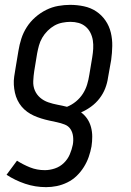

<svg xmlns="http://www.w3.org/2000/svg" viewBox="-20 -548 540 791"><path d="M170 223Q125 223 83.5 209Q42 195 7 172L50 114Q75 130 103.5 141.5Q132 153 165 153Q185 153 206 146Q227 139 243 123.5Q259 108 267.5 88Q276 68 280 48Q283 31 281 14Q279 -3 270.5 -16Q262 -29 246.5 -35Q231 -41 214.5 -44.5Q198 -48 182 -51.5Q166 -55 150 -60Q134 -65 119.5 -71.5Q105 -78 92 -87.5Q79 -97 69 -109Q59 -121 52 -135.5Q45 -150 41.5 -166Q38 -182 37 -198.5Q36 -215 38.5 -232.5Q41 -250 44 -267L56 -339Q60 -364 68 -389Q76 -414 90.5 -436.5Q105 -459 125.5 -477Q146 -495 170 -507Q194 -519 219.5 -523.5Q245 -528 269 -528Q298 -528 326 -522Q354 -516 376.5 -501Q399 -486 414.5 -463.5Q430 -441 436.5 -414Q443 -387 442.5 -358.5Q442 -330 438 -301L425 -228Q422 -206 413.5 -184Q405 -162 390 -142.5Q375 -123 355 -108.5Q335 -94 314 -85Q329 -74 339.5 -58.5Q350 -43 355 -24Q360 -5 360 15Q360 35 357 55Q353 77 345.5 98.5Q338 120 325.5 140Q313 160 296 176.5Q279 193 257.5 203.5Q236 214 214 218.5Q192 223 170 223ZM256 -108Q276 -116 293 -130Q310 -144 321.5 -162Q333 -180 339 -200Q345 -220 348 -240L360 -312Q363 -330 364 -347.5Q365 -365 362.5 -381.5Q360 -398 352.5 -413Q345 -428 332.5 -438.5Q320 -449 304 -453.5Q288 -458 270 -458Q254 -458 236.5 -454.5Q219 -451 204 -442.5Q189 -434 176 -421Q163 -408 154 -392.5Q145 -377 140.5 -360.5Q136 -344 133 -328L121 -255Q118 -235 117 -214Q116 -193 123.5 -175.5Q131 -158 145.5 -145.5Q160 -133 179 -126.5Q198 -120 217 -116.5Q236 -113 256 -108Z"/></svg>

Font: Iosevka Term Curly Oblique
Style: Regular
Weight: 400
Italic angle: -9°
Designer: Belleve Invis
Foundry: Belleve Invis
Version: Version 32.3.0